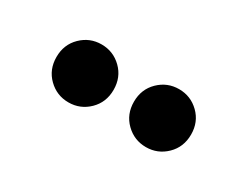

<svg xmlns="http://www.w3.org/2000/svg" viewBox="-32 -896 548 425"><g transform="rotate(30 242.0 -684.0)"><path d="M70 -684Q70 -716 91.5 -737Q113 -758 143 -758Q173 -758 194.5 -737Q216 -716 216 -684Q216 -652 194.5 -631Q173 -610 143 -610Q113 -610 91.5 -631Q70 -652 70 -684ZM268 -684Q268 -716 289.5 -737Q311 -758 341 -758Q371 -758 392.5 -737Q414 -716 414 -684Q414 -652 392.5 -631Q371 -610 341 -610Q311 -610 289.5 -631Q268 -652 268 -684Z"/></g></svg>

Font: AmikoBold
Style: Bold
Weight: 700
Designer: Pablo Impallari, Rodrigo Fuenzalida, Andres Torresi
Foundry: Impallari Type
Version: Version 1.000; ttfautohint (v1.3)